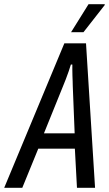

<svg xmlns="http://www.w3.org/2000/svg" viewBox="-63 -893 520 913"><path d="M-43 0 243 -687H346L389 0H303L293 -186H119L43 0ZM146 -259H292L283 -485Q283 -494 282.5 -506.5Q282 -519 281.5 -533.5Q281 -548 281 -561.5Q281 -575 281 -586H274Q270 -572 263.5 -553.5Q257 -535 250 -516.5Q243 -498 237 -484ZM275 -740 358 -873H435V-869L334 -740Z"/></svg>

Font: Archivo ExtraCondensed
Style: Italic
Weight: 400
Width: 2
Italic angle: -10°
Designer: Hector Gatti
Foundry: Omnibus-Type
Version: Version 2.001